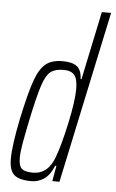

<svg xmlns="http://www.w3.org/2000/svg" viewBox="-54 -780 499 826"><g transform="rotate(5 196.0 -367.5)"><path d="M17 -80Q17 -138 41 -255Q65 -368 84 -421.5Q103 -475 129.5 -496.5Q156 -518 203 -518Q245 -518 265 -502Q285 -486 286 -448H290L352 -743H392L234 0H203L215 -67H210Q191 -23 166 -7.5Q141 8 113 8Q61 8 39 -11Q17 -30 17 -80ZM210 -107Q229 -158 250 -254.5Q271 -351 271 -405Q271 -446 257 -463.5Q243 -481 210 -481Q173 -481 153.5 -465.5Q134 -450 119 -404.5Q104 -359 82 -255Q68 -187 61.5 -149.5Q55 -112 55 -88Q55 -52 69 -40.5Q83 -29 116 -29Q183 -29 210 -107Z"/></g></svg>

Font: Saira Ultra Condensed ExLight
Style: Italic
Weight: 200
Width: 1
Italic angle: -12°
Designer: Hector Gatti with collaboration of the Omnibus-Type team
Foundry: Omnibus-Type
Version: Version 1.001; ttfautohint (v1.8)